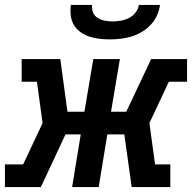

<svg xmlns="http://www.w3.org/2000/svg" viewBox="-28 -760 798 780"><path d="M-8 0V-92H66L145 -260L122 -428H60V-520H217L246 -306H315L351 -520H459L423 -306H485L586 -520H732V-428H658L579 -260L602 -92H664V0H507L477 -214H408L373 0H265L300 -214H238L138 0ZM418 -600Q396 -600 375 -602.5Q354 -605 334.5 -611.5Q315 -618 298.5 -630Q282 -642 272 -659Q262 -676 259.5 -697Q257 -718 260 -740H346Q344 -724 350 -709.5Q356 -695 369 -687Q382 -679 398 -676Q414 -673 430 -673Q446 -673 463 -676Q480 -679 496 -687Q512 -695 523 -709.5Q534 -724 536 -740H622Q619 -718 609.5 -697Q600 -676 584 -659Q568 -642 547.5 -630Q527 -618 505.5 -611.5Q484 -605 462 -602.5Q440 -600 418 -600Z"/></svg>

Font: Iosevka Etoile Semibold
Style: Italic
Weight: 600
Italic angle: -9°
Designer: Belleve Invis
Foundry: Belleve Invis
Version: Version 22.1.2; ttfautohint (v1.8.4)